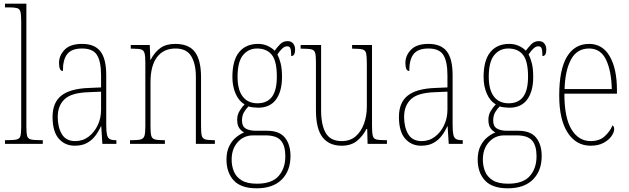

<svg xmlns="http://www.w3.org/2000/svg" viewBox="-20 -780 3411 1041"><path d="M7 0V-20H18Q55 -20 71 -24Q87 -28 91 -43.5Q95 -59 95 -94V-662Q95 -699 91 -715.5Q87 -732 72.5 -736Q58 -740 28 -740H7V-760H123V-94Q123 -59 127 -43.5Q131 -28 147.5 -24Q164 -20 200 -20H212V0Z M385 10Q332 10 298.5 -28.5Q265 -67 265 -146Q265 -224 312.5 -261.5Q360 -299 459 -303L528 -306V-371Q528 -446 506 -481.5Q484 -517 425 -517Q369 -517 345 -487.5Q321 -458 321 -395Q300 -395 300 -439Q300 -479 330.5 -510.5Q361 -542 425 -542Q493 -542 524.5 -501.5Q556 -461 556 -372V-105Q556 -68 560 -50Q564 -32 575 -26Q586 -20 607 -20H611V0H535L529 -95H527Q515 -68 497 -44Q479 -20 452 -5Q425 10 385 10ZM388 -15Q429 -15 460.5 -39Q492 -63 510 -101.5Q528 -140 528 -185V-283L458 -280Q367 -277 330 -242Q293 -207 293 -146Q293 -90 315.5 -52.5Q338 -15 388 -15Z M685 0V-20H698Q730 -20 744.5 -24.5Q759 -29 763.5 -44.5Q768 -60 768 -95V-441Q768 -476 763.5 -492Q759 -508 745 -512Q731 -516 701 -516H689V-536H792L795 -456H797Q819 -498 850 -520Q881 -542 930 -542Q1004 -542 1037 -498Q1070 -454 1070 -361V-95Q1070 -60 1074 -44.5Q1078 -29 1092.5 -24.5Q1107 -20 1138 -20H1145V0H1042V-364Q1042 -433 1017 -475Q992 -517 932 -517Q867 -517 831.5 -470.5Q796 -424 796 -333V-95Q796 -60 800 -44.5Q804 -29 818.5 -24.5Q833 -20 865 -20H874V0Z M1371 241Q1287 241 1247.5 198.5Q1208 156 1208 85Q1208 42 1223 12Q1238 -18 1260.5 -36Q1283 -54 1304 -62Q1289 -69 1277.5 -85Q1266 -101 1266 -131Q1266 -158 1279.5 -179.5Q1293 -201 1306 -214Q1275 -232 1257.5 -272Q1240 -312 1240 -362Q1240 -453 1276.5 -497.5Q1313 -542 1379 -542Q1408 -542 1431.5 -531Q1455 -520 1469 -505Q1482 -523 1498.5 -540Q1515 -557 1539 -557Q1560 -557 1570 -543.5Q1580 -530 1580 -512Q1580 -476 1559 -476Q1559 -504 1555 -516.5Q1551 -529 1537 -529Q1524 -529 1512 -518.5Q1500 -508 1484 -485Q1494 -466 1501.5 -437Q1509 -408 1509 -363Q1509 -285 1476.5 -240.5Q1444 -196 1379 -196Q1368 -196 1351.5 -198Q1335 -200 1327 -203Q1313 -189 1302.5 -171Q1292 -153 1292 -126Q1292 -95 1312.5 -83Q1333 -71 1367 -71H1428Q1495 -71 1525 -33.5Q1555 4 1555 66Q1555 146 1507.5 193.5Q1460 241 1371 241ZM1376 -220Q1428 -220 1454.5 -255Q1481 -290 1481 -365Q1481 -449 1453.5 -483Q1426 -517 1374 -517Q1327 -517 1297.5 -481Q1268 -445 1268 -364Q1268 -293 1296 -256.5Q1324 -220 1376 -220ZM1373 216Q1454 216 1490.5 174.5Q1527 133 1527 67Q1527 10 1503 -18Q1479 -46 1419 -46H1352Q1302 -46 1269 -9.5Q1236 27 1236 85Q1236 121 1248.5 150.5Q1261 180 1290.5 198Q1320 216 1373 216Z M1832 10Q1765 10 1729 -35.5Q1693 -81 1693 -184V-443Q1693 -477 1689 -492.5Q1685 -508 1669.5 -512Q1654 -516 1621 -516H1610V-536H1721V-182Q1721 -102 1746.5 -58.5Q1772 -15 1833 -15Q1879 -15 1909 -41.5Q1939 -68 1954 -110.5Q1969 -153 1969 -203V-431Q1969 -471 1965.5 -489Q1962 -507 1947 -511.5Q1932 -516 1897 -516H1889V-536H1997V-99Q1997 -62 2001 -45Q2005 -28 2020 -24Q2035 -20 2067 -20H2078V0H1973L1971 -81H1967Q1948 -43 1916 -16.5Q1884 10 1832 10Z M2263 10Q2210 10 2176.5 -28.5Q2143 -67 2143 -146Q2143 -224 2190.5 -261.5Q2238 -299 2337 -303L2406 -306V-371Q2406 -446 2384 -481.5Q2362 -517 2303 -517Q2247 -517 2223 -487.5Q2199 -458 2199 -395Q2178 -395 2178 -439Q2178 -479 2208.5 -510.5Q2239 -542 2303 -542Q2371 -542 2402.5 -501.5Q2434 -461 2434 -372V-105Q2434 -68 2438 -50Q2442 -32 2453 -26Q2464 -20 2485 -20H2489V0H2413L2407 -95H2405Q2393 -68 2375 -44Q2357 -20 2330 -5Q2303 10 2263 10ZM2266 -15Q2307 -15 2338.5 -39Q2370 -63 2388 -101.5Q2406 -140 2406 -185V-283L2336 -280Q2245 -277 2208 -242Q2171 -207 2171 -146Q2171 -90 2193.5 -52.5Q2216 -15 2266 -15Z M2733 241Q2649 241 2609.5 198.5Q2570 156 2570 85Q2570 42 2585 12Q2600 -18 2622.5 -36Q2645 -54 2666 -62Q2651 -69 2639.5 -85Q2628 -101 2628 -131Q2628 -158 2641.5 -179.5Q2655 -201 2668 -214Q2637 -232 2619.5 -272Q2602 -312 2602 -362Q2602 -453 2638.5 -497.5Q2675 -542 2741 -542Q2770 -542 2793.5 -531Q2817 -520 2831 -505Q2844 -523 2860.5 -540Q2877 -557 2901 -557Q2922 -557 2932 -543.5Q2942 -530 2942 -512Q2942 -476 2921 -476Q2921 -504 2917 -516.5Q2913 -529 2899 -529Q2886 -529 2874 -518.5Q2862 -508 2846 -485Q2856 -466 2863.5 -437Q2871 -408 2871 -363Q2871 -285 2838.5 -240.5Q2806 -196 2741 -196Q2730 -196 2713.5 -198Q2697 -200 2689 -203Q2675 -189 2664.5 -171Q2654 -153 2654 -126Q2654 -95 2674.5 -83Q2695 -71 2729 -71H2790Q2857 -71 2887 -33.5Q2917 4 2917 66Q2917 146 2869.5 193.5Q2822 241 2733 241ZM2738 -220Q2790 -220 2816.5 -255Q2843 -290 2843 -365Q2843 -449 2815.5 -483Q2788 -517 2736 -517Q2689 -517 2659.5 -481Q2630 -445 2630 -364Q2630 -293 2658 -256.5Q2686 -220 2738 -220ZM2735 216Q2816 216 2852.5 174.5Q2889 133 2889 67Q2889 10 2865 -18Q2841 -46 2781 -46H2714Q2664 -46 2631 -9.5Q2598 27 2598 85Q2598 121 2610.5 150.5Q2623 180 2652.5 198Q2682 216 2735 216Z M3182 10Q3104 10 3058 -60.5Q3012 -131 3012 -262Q3012 -403 3054 -472.5Q3096 -542 3174 -542Q3247 -542 3286 -474.5Q3325 -407 3325 -291V-272H3040Q3040 -142 3078.5 -78.5Q3117 -15 3183 -15Q3230 -15 3258.5 -41Q3287 -67 3301 -100Q3310 -95 3310 -79Q3310 -63 3295.5 -42Q3281 -21 3252.5 -5.5Q3224 10 3182 10ZM3297 -297Q3295 -395 3266 -456Q3237 -517 3174 -517Q3108 -517 3076 -457.5Q3044 -398 3041 -297Z"/></svg>

Font: Noto Serif Thai Condensed Thin
Style: Regular
Weight: 100
Width: 3
Designer: Monotype Design Team
Foundry: Monotype Imaging Inc.
Version: Version 2.001; ttfautohint (v1.8.4.7-5d5b)